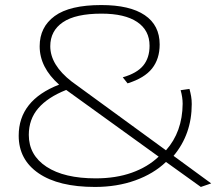

<svg xmlns="http://www.w3.org/2000/svg" viewBox="-20 -730 857 760"><path d="M356 10Q212 10 133 -44Q54 -98 54 -193Q54 -333 214 -395Q137 -463 137 -547Q137 -623 196.5 -666.5Q256 -710 381 -710Q494 -710 553 -670Q612 -630 612 -554Q612 -497 582 -459Q552 -421 485 -400L466 -424Q522 -440 547 -470.5Q572 -501 572 -549Q572 -610 523 -643Q474 -676 382 -676Q279 -676 229 -642Q179 -608 179 -547Q179 -473 264 -407L637 -135Q702 -208 703 -319Q703 -345 695 -373L730 -378Q734 -363 736.5 -349Q739 -335 739 -318Q739 -199 667 -113L816 -4L775 10L637 -89Q588 -42 515.5 -16Q443 10 356 10ZM94 -196Q94 -116 164 -70Q234 -24 359 -24Q439 -24 502 -46.5Q565 -69 608 -110L242 -374Q169 -345 131.5 -301.5Q94 -258 94 -196Z"/></svg>

Font: Georama Extended ExtraLight
Style: Regular
Weight: 200
Width: 7
Designer: Jean-Baptiste Levee
Foundry: Production Type
Version: Version 1.000